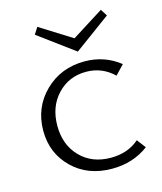

<svg xmlns="http://www.w3.org/2000/svg" viewBox="-103 -744 697 826"><g transform="rotate(-15 245.5 -330.5)"><path d="M443 -637 282 -519 122 -637 141 -667 283 -578 424 -667ZM428 -85 458 -46Q389 6 295 6Q187 6 118.5 -61Q50 -128 50 -228Q50 -331 121 -401Q192 -471 298 -471Q387 -471 455 -417L416 -376Q364 -426 293 -426Q216 -426 165 -372Q114 -318 114 -233Q114 -148 166 -94.5Q218 -41 302 -41Q378 -41 428 -85Z"/></g></svg>

Font: EauTestSC Semilight
Style: Regular
Weight: 300
Designer: Christian Thalmann (Catharsis Fonts)
Version: Version 0.001;PS 000.001;hotconv 1.0.88;makeotf.lib2.5.64775